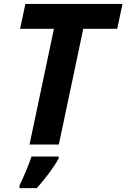

<svg xmlns="http://www.w3.org/2000/svg" viewBox="-20 -734 642 975"><path d="M129.9 0 253.9 -587.9H82L108.9 -713.9H602.1L575.2 -587.9H402.8L278.8 0ZM79.1 221.2V208Q93.3 178.7 111.3 136Q129.4 93.3 140.1 61H277.8V70.8Q259.8 104 230 144Q200.2 184.1 167 221.2Z"/></svg>

Font: Open Sans
Style: Bold Italic
Weight: 700
Italic angle: -12°
Designer: Monotype Design Team
Foundry: Monotype Imaging Inc.
Version: Version 3.003; ttfautohint (v1.8.4)